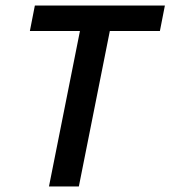

<svg xmlns="http://www.w3.org/2000/svg" viewBox="-20 -674 616 694"><path d="M157 0 269 -562H88L106 -654H576L558 -562H377L265 0Z"/></svg>

Font: TypoPRO Source Sans Pro
Style: Italic
Weight: 600
Italic angle: -11°
Designer: Paul D. Hunt
Foundry: Adobe Systems Incorporated
Version: Version 1.075;PS 2.000;hotconv 1.0.86;makeotf.lib2.5.63406